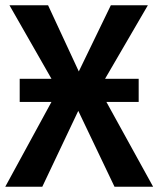

<svg xmlns="http://www.w3.org/2000/svg" viewBox="-20 -711 603 731"><path d="M508 -323V-411H380L543 -691H402L280 -439L163 -691H16L176 -411H55V-323H176L0 0H141L278 -289L416 0H563L385 -323Z"/></svg>

Font: Fira Sans Medium
Style: Regular
Weight: 500
Designer: Carrois Corporate & Edenspiekermann AG
Foundry: Carrois Corporate GbR & Edenspiekermann AG
Version: Version 4.203